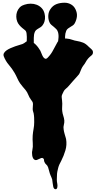

<svg xmlns="http://www.w3.org/2000/svg" viewBox="-20 -1012 708 1409"><path d="M222 -248Q222 -259 217.5 -266Q213 -273 207 -281Q195 -297 187.5 -316.5Q180 -336 167 -352Q157 -364 146.5 -376Q136 -388 127 -401Q115 -419 106.5 -438.5Q98 -458 87 -477Q69 -508 45 -536Q21 -564 8 -598Q3 -611 9 -622Q15 -633 27.5 -642Q40 -651 57 -658.5Q74 -666 91 -672Q108 -678 122.5 -682Q137 -686 145 -689Q157 -694 169 -704Q181 -714 195 -712Q208 -710 220 -702.5Q232 -695 242.5 -684.5Q253 -674 261.5 -662Q270 -650 276 -640Q280 -632 285 -618.5Q290 -605 296.5 -594.5Q303 -584 312 -581Q321 -578 333 -592Q356 -616 370.5 -645Q385 -674 402 -703Q416 -728 440.5 -729.5Q465 -731 490 -726Q504 -723 515.5 -718.5Q527 -714 541 -712Q570 -707 590 -699Q610 -691 632 -668Q640 -660 650 -652Q660 -644 662 -632Q664 -615 651 -605Q638 -595 628 -584Q617 -572 609.5 -557.5Q602 -543 591 -530Q583 -519 578 -508Q573 -497 568 -484Q564 -473 559 -466Q554 -459 546 -451Q530 -434 514.5 -416Q499 -398 484 -381Q476 -371 464 -361.5Q452 -352 447 -341Q442 -330 436.5 -319Q431 -308 433 -296Q434 -285 435.5 -274Q437 -263 437 -251Q437 -237 436 -223Q435 -209 437 -195Q439 -178 444.5 -162Q450 -146 452 -128Q453 -111 448.5 -95.5Q444 -80 447 -63Q449 -47 453.5 -31.5Q458 -16 463 1Q464 3 464 5Q464 7 465 9Q472 51 460 91.5Q448 132 429 169Q422 182 416.5 193.5Q411 205 407 220Q403 234 400.5 248.5Q398 263 398 277Q398 285 397.5 291.5Q397 298 397 306Q397 320 400 333.5Q403 347 401 361Q398 378 386.5 376.5Q375 375 371 359Q368 345 366.5 332Q365 319 363 305Q361 297 357.5 290Q354 283 351 275Q345 261 341.5 246Q338 231 333 216Q328 202 319 195Q310 188 305 174Q303 169 303 162Q303 155 298 151Q291 145 283 147.5Q275 150 267 154.5Q259 159 250 162Q241 165 233 160Q226 156 222 147.5Q218 139 216.5 129.5Q215 120 215 110Q215 100 217 93Q223 64 220.5 37.5Q218 11 220 -18Q222 -43 226.5 -66.5Q231 -90 231 -115Q231 -132 230.5 -147.5Q230 -163 227 -180Q225 -188 222.5 -195.5Q220 -203 220 -212Q220 -222 221 -230.5Q222 -239 222 -248ZM106 -855Q100 -871 99.5 -889.5Q99 -908 105 -925Q111 -942 123 -955.5Q135 -969 153 -975Q155 -976 157 -976.5Q159 -977 161 -978Q182 -985 205.5 -985Q229 -985 249.5 -977Q270 -969 285.5 -953Q301 -937 307 -912Q312 -893 310 -872.5Q308 -852 298 -835Q289 -819 278.5 -813Q268 -807 254 -798Q242 -791 237 -780.5Q232 -770 230 -758.5Q228 -747 228 -734V-710V-690Q228 -679 226.5 -667Q225 -655 221.5 -644.5Q218 -634 211 -629Q202 -623 195 -626Q188 -629 183.5 -636Q179 -643 177 -652Q175 -661 175 -668Q175 -692 176.5 -717Q178 -742 175 -766Q173 -783 163.5 -790.5Q154 -798 143 -807Q132 -816 121.5 -828.5Q111 -841 106 -855ZM342 -851Q333 -873 334.5 -899Q336 -925 350 -945Q359 -959 370.5 -968Q382 -977 395 -982Q421 -992 454 -992Q480 -992 501.5 -979.5Q523 -967 534 -944Q547 -917 544.5 -892Q542 -867 529 -842Q523 -831 514.5 -825.5Q506 -820 497 -814.5Q488 -809 479.5 -803Q471 -797 466 -786Q458 -766 457.5 -744Q457 -722 459 -702Q459 -692 461.5 -677.5Q464 -663 464 -648Q464 -633 459 -621Q454 -609 440 -605Q426 -600 418.5 -608.5Q411 -617 408 -630Q405 -643 405 -657V-680Q405 -703 408.5 -727.5Q412 -752 406 -775Q402 -789 393.5 -798Q385 -807 375.5 -814.5Q366 -822 356.5 -830Q347 -838 342 -851Z"/></svg>

Font: Double Feature
Style: Regular
Weight: 400
Designer: David Shetterly
Foundry: David Shetterly
Version: Version 2.100 1997 initial release